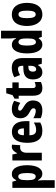

<svg xmlns="http://www.w3.org/2000/svg" viewBox="1250 -2100 1040 3579"><g transform="rotate(-90 1769.5 -311.0)"><path d="M316 -610C268 -610 235 -595 200 -529H192L171 -600H56V189H200V-29C200 -46 198 -76 194 -123H200C230 -66 270 -41 320 -41C418 -41 479 -148 479 -324C479 -505 417 -610 316 -610ZM271 -490C314 -490 333 -435 333 -323C333 -217 313 -165 270 -165C221 -165 200 -209 200 -309V-338C200 -446 221 -490 271 -490Z M822 -610C766 -610 725 -560 705 -512H698L678 -600H567V-51H711V-330C711 -409 742 -456 813 -456C825 -456 841 -455 851 -451L862 -605C844 -610 833 -610 822 -610Z M1101 -609C966 -609 896 -508 896 -323C896 -145 962 -41 1118 -41C1177 -41 1228 -53 1274 -80V-200C1224 -169 1183 -157 1134 -157C1070 -157 1038 -196 1037 -282H1300V-361C1300 -516 1228 -609 1101 -609ZM1102 -498C1143 -498 1166 -459 1166 -385H1038C1038 -468 1065 -498 1102 -498Z M1686 -216C1686 -303 1636 -348 1572 -386C1503 -428 1496 -438 1496 -459C1496 -482 1509 -492 1535 -492C1577 -492 1607 -474 1641 -452L1680 -566C1628 -596 1581 -610 1527 -610C1417 -610 1354 -553 1354 -454C1354 -373 1388 -321 1460 -283C1538 -243 1540 -227 1540 -205C1540 -178 1524 -164 1492 -164C1442 -164 1393 -186 1355 -209V-72C1402 -50 1448 -41 1501 -41C1615 -41 1686 -98 1686 -216Z M1959 -166C1930 -166 1917 -184 1917 -221V-482H2023V-600H1917V-714H1820L1785 -596L1719 -559V-482H1774V-222C1774 -100 1815 -41 1916 -41C1957 -41 1998 -51 2030 -69V-184C2003 -173 1980 -166 1959 -166Z M2297 -611C2232 -611 2169 -594 2118 -563L2159 -456C2206 -483 2241 -495 2275 -495C2314 -495 2332 -468 2332 -419V-397L2261 -394C2142 -389 2078 -334 2078 -217C2078 -127 2114 -41 2207 -41C2273 -41 2311 -68 2345 -124H2348L2371 -51H2476V-414C2476 -547 2410 -611 2297 -611ZM2298 -300 2332 -302V-252C2332 -194 2305 -156 2268 -156C2238 -156 2223 -175 2223 -219C2223 -269 2248 -298 2298 -300Z M2727 -41C2779 -41 2809 -61 2842 -108H2851L2871 -51H2986V-811H2842V-629C2842 -604 2846 -574 2849 -530H2844C2815 -586 2773 -610 2722 -610C2623 -610 2563 -504 2563 -327C2563 -149 2622 -41 2727 -41ZM2772 -161C2731 -161 2709 -216 2709 -329C2709 -433 2730 -486 2772 -486C2821 -486 2842 -442 2842 -343V-311C2842 -207 2821 -161 2772 -161Z M3505 -327C3505 -509 3420 -610 3291 -610C3137 -610 3074 -490 3074 -327C3074 -176 3140 -41 3289 -41C3449 -41 3505 -180 3505 -327ZM3220 -325C3220 -437 3241 -486 3290 -486C3340 -486 3360 -436 3360 -327C3360 -217 3340 -165 3290 -165C3241 -165 3220 -218 3220 -325Z"/></g></svg>

Font: Noto Sans Tamil UI ExtraCondensed ExtraBold
Style: Regular
Weight: 800
Width: 2
Designer: Jelle Bosma - Monotype Design Team
Foundry: Monotype Imaging Inc.
Version: Version 2.004